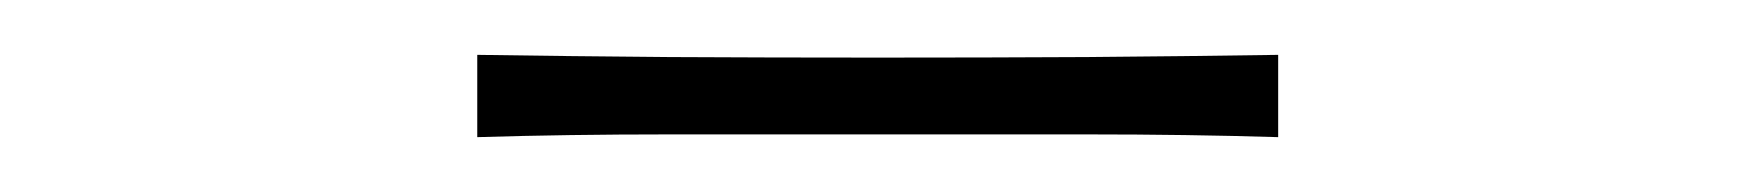

<svg xmlns="http://www.w3.org/2000/svg" viewBox="-20 -699 640 70"><path d="M154 -649V-679Q187 -678.5 223.8 -678.2Q260.5 -678 300 -678Q340 -678 376.5 -678.2Q413 -678.5 446 -679V-649Q413 -650 376.5 -650Q340 -650 300 -650Q260.5 -650 223.8 -650Q187 -650 154 -649Z"/></svg>

Font: Commissioner Flair Thin
Style: Regular
Weight: 100
Designer: Kostas Bartsokas
Foundry: Kostas Bartsokas
Version: Version 1.000; ttfautohint (v1.8.3)